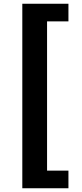

<svg xmlns="http://www.w3.org/2000/svg" viewBox="-20 -830 440 1024"><path d="M99 174H345V80H231V-716H345V-810H99Z"/></svg>

Font: Noto Sans Korean Black
Style: Bold
Weight: 900
Designer: Ryoko NISHIZUKA (kana & ideographs); Paul D. Hunt (Latin, Greek & Cyrillic); Wenlong ZHANG (bopomofo); Sandoll Communica
Foundry: Adobe Systems Incorporated
Version: Version 1.000;PS 1;hotconv 1.0.78;makeotf.lib2.5.61930